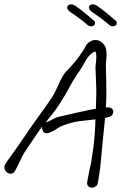

<svg xmlns="http://www.w3.org/2000/svg" viewBox="-42 -772 560 883"><path d="M381 91Q371 91 364 84.5Q357 78 359 65Q365 32 367.5 19.5Q370 7 371.5 1Q373 -5 375.5 -16Q378 -27 382 -57Q390 -105 393 -146.5Q396 -188 397 -223Q359 -219 325.5 -215Q292 -211 251 -196H250Q234 -190 219 -179.5Q204 -169 183 -161Q177 -159 173 -159Q161 -159 155.5 -169.5Q150 -180 152 -190Q145 -179 138 -171Q121 -146 108.5 -127.5Q96 -109 79 -84Q63 -61 51 -33.5Q39 -6 25 17Q18 27 7 27Q-4 27 -13 18Q-22 9 -22 -3Q-22 -10 -18 -17Q-3 -40 9.5 -56.5Q22 -73 37 -95Q55 -121 67.5 -139Q80 -157 96 -181Q115 -209 130.5 -230Q146 -251 161.5 -272.5Q177 -294 195 -321Q211 -346 220.5 -368.5Q230 -391 241.5 -413Q253 -435 275 -457L276 -458Q299 -481 322 -512.5Q345 -544 355 -566Q374 -588 397 -588Q424 -588 442 -558Q446 -548 447 -539Q448 -530 448 -521Q448 -507 446.5 -494Q445 -481 445 -468Q446 -435 446.5 -409.5Q447 -384 447 -356Q447 -343 447 -329Q447 -315 446 -299Q446 -295 445.5 -288Q445 -281 445 -278H455Q467 -278 473 -272Q479 -266 479 -258Q479 -250 473 -242.5Q467 -235 454 -233Q451 -232 448 -231.5Q445 -231 441 -229Q439 -208 437 -186.5Q435 -165 432 -139Q428 -100 425.5 -69.5Q423 -39 419.5 -7.5Q416 24 408 69Q406 80 398 85.5Q390 91 381 91ZM235 -299Q215 -267 199 -248Q183 -229 166 -206L169 -209Q188 -216 202.5 -224.5Q217 -233 238 -237Q238 -237 264 -243Q290 -249 327.5 -257.5Q365 -266 399 -272L400 -306Q400 -315 400.5 -324Q401 -333 401 -340Q401 -372 399.5 -398Q398 -424 397 -464Q399 -478 400 -490Q401 -502 401 -512Q401 -528 398 -534Q396 -534 391.5 -533.5Q387 -533 383 -529Q365 -517 351.5 -492Q338 -467 316 -434V-435Q291 -398 276 -368.5Q261 -339 235 -299ZM395 -666Q395 -659 390 -655Q385 -651 378 -651Q366 -651 356 -661Q344 -672 321.5 -688.5Q299 -705 282 -716Q267 -727 267 -737Q267 -744 272 -748Q277 -752 284 -752Q291 -752 296.5 -749.5Q302 -747 305 -745Q328 -729 351 -710Q374 -691 389 -678Q395 -674 395 -666ZM495 -666Q495 -659 490 -655Q485 -651 478 -651Q466 -651 456 -661Q444 -672 421.5 -688.5Q399 -705 382 -716Q367 -727 367 -737Q367 -744 372 -748Q377 -752 384 -752Q391 -752 396.5 -749.5Q402 -747 405 -745Q428 -729 451 -710Q474 -691 489 -678Q495 -674 495 -666Z"/></svg>

Font: Grape Nuts
Style: Regular
Weight: 400
Designer: Robert E. Leuschke
Foundry: Robert E. Leuschke
Version: Version 1.010; ttfautohint (v1.8.3)